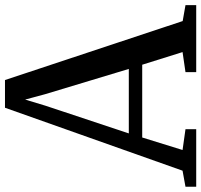

<svg xmlns="http://www.w3.org/2000/svg" viewBox="-50 -750 789 752"><g transform="rotate(-90 344.0 -374.5)"><path d="M51 -53.5 297.5 -749H406L637 -53L699.5 -42V0H437V-42L515.5 -53.5L466 -211.5H181L132 -53.5L213.5 -42V0H-12V-42ZM449.5 -264 350.5 -592 329.5 -670 305.5 -590.5 197 -264Z"/></g></svg>

Font: Merriweather 48pt
Style: Regular
Weight: 400
Version: Version 2.100